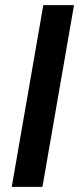

<svg xmlns="http://www.w3.org/2000/svg" viewBox="-20 -731 319 751"><path d="M146 0H25.9L149.4 -710.9H269.5Z"/></svg>

Font: TypoPRO Roboto
Style: Italic
Weight: 500
Italic angle: -12°
Designer: Google
Version: Version 2.136; 2016